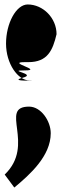

<svg xmlns="http://www.w3.org/2000/svg" viewBox="-20 -629 273 859"><path d="M1 152 44 210C114 152 207 69 207 -33C207 -87 164 -152 110 -152C-27 -152 141 18 1 152ZM7 -434C7 -524 52 -609 104 -609C173 -609 233 -548 233 -476C216 -404 193 -351 107 -351H91C5 -351 177 -314 91 -314C5 -314 150 -299 81 -281C12 -263 164 -269 112 -269C60 -269 7 -344 7 -434Z"/></svg>

Font: Chaingun
Style: Regular
Weight: 400
Version: Version 0.91